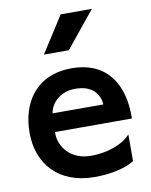

<svg xmlns="http://www.w3.org/2000/svg" viewBox="-98 -914 834 1061"><g transform="rotate(-10 319.0 -383.0)"><path d="M570 26V-124C524 -71 432 -43 348 -43C233 -43 173 -123 173 -200V-207H605V-220C605 -392 528 -538 324 -538C123 -538 34 -393 34 -227C34 -54 143 76 347 76C437 76 520 58 570 26ZM187 -639H327L492 -842H317ZM463 -311H178C185 -362 234 -423 324 -423C423 -423 459 -367 463 -311Z"/></g></svg>

Font: LINE Seed JP App_OTF Bold
Style: Regular
Weight: 700
Designer: LINE & Fontrix & Fontworks
Version: Version 1.009